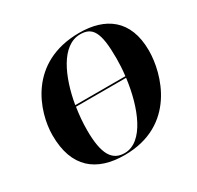

<svg xmlns="http://www.w3.org/2000/svg" viewBox="-157 -906 1126 1098"><g transform="rotate(-30 406.0 -357.0)"><path d="M368 11C703 11 786 -288 786 -438C786 -644 661 -725 491 -725C157 -725 66 -445 66 -293C66 -80 183 11 368 11ZM491 -715C572 -715 603 -666 603 -494C603 -457 601 -418 596 -378H265C294 -548 368 -715 491 -715ZM374 1C292 1 252 -60 252 -220C252 -266 256 -317 264 -368H595C572 -186 499 1 374 1Z"/></g></svg>

Font: Noto Serif Display ExtraBold
Style: Italic
Weight: 800
Italic angle: -12°
Designer: Monotype Design Team
Foundry: Monotype Imaging Inc.
Version: Version 2.009